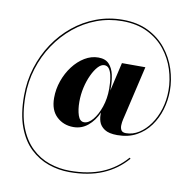

<svg xmlns="http://www.w3.org/2000/svg" viewBox="-103 -893 1215 1210"><g transform="rotate(10 505.0 -288.0)"><path d="M585 -357Q585 -346.5 584.5 -336.5L627 -520H777L703.5 -204Q700.5 -191.5 696 -172.5Q691.5 -153.5 690.8 -134.5Q690 -115.5 697.8 -102.5Q705.5 -89.5 728 -89.5Q771.5 -89.5 810.8 -114.2Q850 -139 880.5 -182Q911 -225 928.5 -281.2Q946 -337.5 946 -401Q946 -468 924.5 -535.2Q903 -602.5 858.8 -658Q814.5 -713.5 746.2 -747.2Q678 -781 585 -781Q499 -781 421 -751.8Q343 -722.5 278 -669.2Q213 -616 165 -544.5Q117 -473 90.5 -388.2Q64 -303.5 64 -211Q64 -95 94 -15.5Q124 64 174.8 112.8Q225.5 161.5 289 183.2Q352.5 205 419 205Q540 205 627.8 168.2Q715.5 131.5 778.5 58.5L785 64Q722 137.5 631.8 175.8Q541.5 214 419 214Q350.5 214 285.5 191.5Q220.5 169 168.2 119.5Q116 70 85.5 -11.5Q55 -93 55 -211Q55 -305 81.8 -391.2Q108.5 -477.5 157 -550Q205.5 -622.5 271.8 -676.5Q338 -730.5 417.5 -760.2Q497 -790 585 -790Q680 -790 749.8 -755.5Q819.5 -721 865 -664Q910.5 -607 932.8 -538.2Q955 -469.5 955 -401Q955 -339 937.5 -279.8Q920 -220.5 885.2 -172.8Q850.5 -125 798.2 -96.5Q746 -68 676 -68Q622.5 -68 594.5 -86.5Q566.5 -105 557.5 -133.2Q548.5 -161.5 551.5 -190.5Q527.5 -136.5 487.5 -103.2Q447.5 -70 395 -70Q331.5 -70 287.8 -111Q244 -152 244 -230Q244 -286.5 262.8 -339.8Q281.5 -393 314 -435.8Q346.5 -478.5 388.2 -503.8Q430 -529 475.5 -529Q521 -529 544.5 -503.2Q568 -477.5 576.5 -437.8Q585 -398 585 -357ZM576 -346Q576 -361.5 574.5 -385.2Q573 -409 567.8 -432.5Q562.5 -456 551.5 -472Q540.5 -488 520.5 -488Q500.5 -488 480.2 -466Q460 -444 442.8 -407.2Q425.5 -370.5 415.2 -325.5Q405 -280.5 405 -234Q405 -183.5 417 -147.5Q429 -111.5 456 -111.5Q484.5 -111.5 512 -144.2Q539.5 -177 557.8 -230.5Q576 -284 576 -346Z"/></g></svg>

Font: Bodoni* 24pt
Style: Bold
Weight: 700
Version: Version 2.3